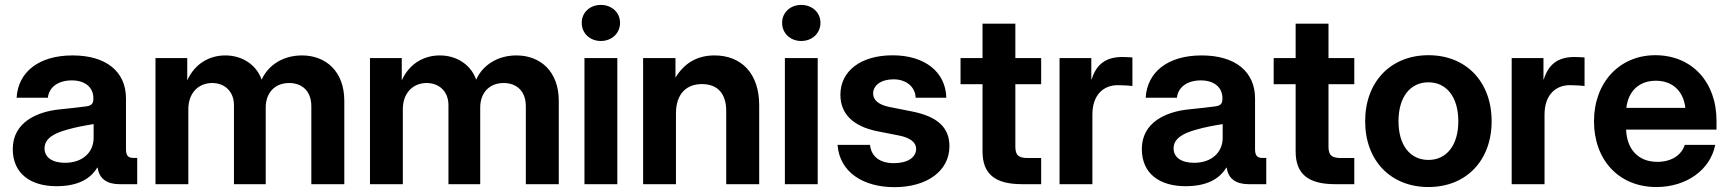

<svg xmlns="http://www.w3.org/2000/svg" viewBox="-20 -753 7065 785"><path d="M210.4 8.3C298.3 8.3 349.6 -21.5 377.4 -67.4H379.4C384.8 -23.4 416.5 0 468.3 0H541V-107.4H524.4C503.4 -107.4 495.1 -117.7 495.1 -143.6V-350.6C495.1 -459.5 415 -526.4 276.9 -526.4C138.2 -526.4 54.2 -458.5 47.9 -353.5H175.8C179.7 -395.5 216.8 -424.3 273.4 -424.3C328.6 -424.3 361.8 -395.5 361.8 -351.1C361.8 -331.1 356.4 -321.8 334.5 -318.4C308.6 -314.5 268.6 -310.5 223.1 -305.7C131.8 -296.4 32.2 -253.4 32.2 -143.6C32.2 -41.5 107.4 8.3 210.4 8.3ZM245.6 -87.4C194.8 -87.4 162.1 -108.9 162.1 -146C162.1 -186 198.7 -207.5 253.9 -222.7C292.5 -233.9 326.7 -239.7 362.8 -245.6V-189.5C362.8 -131.8 319.8 -87.4 245.6 -87.4Z M615.7 0H750V-306.2C750 -375.5 793.9 -413.6 847.2 -413.6C899.9 -413.6 936.5 -377.9 936.5 -323.2V0H1066.4V-313.5C1066.4 -372.6 1103 -413.6 1162.1 -413.6C1212.4 -413.6 1252.9 -383.3 1252.9 -318.4V0H1387.7V-340.8C1387.7 -460.4 1313 -526.4 1214.4 -526.4C1139.2 -526.4 1077.1 -488.3 1049.8 -427.2C1028.8 -487.8 970.7 -526.4 901.4 -526.4C835.9 -526.4 776.4 -492.7 745.6 -424.3V-515.6H615.7Z M1492.7 0H1627V-306.2C1627 -375.5 1670.9 -413.6 1724.1 -413.6C1776.9 -413.6 1813.5 -377.9 1813.5 -323.2V0H1943.4V-313.5C1943.4 -372.6 1980 -413.6 2039.1 -413.6C2089.4 -413.6 2129.9 -383.3 2129.9 -318.4V0H2264.6V-340.8C2264.6 -460.4 2189.9 -526.4 2091.3 -526.4C2016.1 -526.4 1954.1 -488.3 1926.8 -427.2C1905.8 -487.8 1847.7 -526.4 1778.3 -526.4C1712.9 -526.4 1653.3 -492.7 1622.6 -424.3V-515.6H1492.7Z M2369.6 0H2503.9V-515.6H2369.6ZM2436.5 -585.4C2481.4 -585.4 2515.1 -617.2 2515.1 -659.7C2515.1 -701.7 2481.4 -732.9 2436.5 -732.9C2391.6 -732.9 2358.4 -701.7 2358.4 -659.7C2358.4 -617.2 2391.6 -585.4 2436.5 -585.4Z M2743.7 -288.6C2743.7 -372.1 2788.6 -409.2 2850.1 -409.2C2913.1 -409.2 2949.2 -371.1 2949.2 -299.3V0H3084V-322.8C3084 -453.6 3010.3 -526.4 2901.4 -526.4C2829.1 -526.4 2776.9 -493.7 2741.7 -435.5V-515.6H2609.4V0H2743.7Z M3189 0H3323.2V-515.6H3189ZM3255.9 -585.4C3300.8 -585.4 3334.5 -617.2 3334.5 -659.7C3334.5 -701.7 3300.8 -732.9 3255.9 -732.9C3210.9 -732.9 3177.7 -701.7 3177.7 -659.7C3177.7 -617.2 3210.9 -585.4 3255.9 -585.4Z M3637.2 12.2C3769 12.2 3861.8 -53.2 3861.8 -155.3C3861.8 -231 3814 -275.9 3710.9 -296.9L3615.2 -315.9C3574.2 -324.7 3549.8 -342.3 3549.8 -371.1C3549.8 -403.3 3581.5 -428.7 3633.3 -428.7C3686.5 -428.7 3722.7 -396.5 3723.6 -353.5H3849.1C3846.2 -460.4 3759.3 -526.9 3629.4 -526.9C3499 -526.9 3416 -462.4 3416 -365.7C3416 -287.1 3468.3 -236.3 3567.4 -216.3L3656.7 -198.7C3699.7 -189.9 3725.6 -172.4 3725.6 -144C3725.6 -109.9 3691.4 -85.9 3634.8 -85.9C3576.7 -85.9 3542 -113.3 3537.1 -160.6H3404.3C3412.6 -50.3 3507.3 12.2 3637.2 12.2Z M3997.1 -656.2V-515.6H3907.2V-408.7H3997.1V-133.8C3997.1 -42.5 4047.4 0 4157.7 0H4236.8V-106.9H4182.6C4143.6 -106.9 4131.3 -118.7 4131.3 -154.3V-408.7H4236.8V-515.6H4131.3V-656.2Z M4312 0H4446.3V-285.2C4446.3 -363.8 4490.7 -404.8 4549.8 -404.8C4573.7 -404.8 4600.1 -402.8 4609.9 -401.4V-518.1C4599.1 -518.6 4585.4 -520 4568.4 -520C4501 -520 4461.9 -489.3 4443.4 -428.7H4441.9V-515.6H4312Z M4826.7 8.3C4914.6 8.3 4965.8 -21.5 4993.7 -67.4H4995.6C5001 -23.4 5032.7 0 5084.5 0H5157.2V-107.4H5140.6C5119.6 -107.4 5111.3 -117.7 5111.3 -143.6V-350.6C5111.3 -459.5 5031.2 -526.4 4893.1 -526.4C4754.4 -526.4 4670.4 -458.5 4664.1 -353.5H4792C4795.9 -395.5 4833 -424.3 4889.6 -424.3C4944.8 -424.3 4978 -395.5 4978 -351.1C4978 -331.1 4972.7 -321.8 4950.7 -318.4C4924.8 -314.5 4884.8 -310.5 4839.4 -305.7C4748 -296.4 4648.4 -253.4 4648.4 -143.6C4648.4 -41.5 4723.6 8.3 4826.7 8.3ZM4861.8 -87.4C4811 -87.4 4778.3 -108.9 4778.3 -146C4778.3 -186 4814.9 -207.5 4870.1 -222.7C4908.7 -233.9 4942.9 -239.7 4979 -245.6V-189.5C4979 -131.8 4936 -87.4 4861.8 -87.4Z M5277.3 -656.2V-515.6H5187.5V-408.7H5277.3V-133.8C5277.3 -42.5 5327.6 0 5438 0H5517.1V-106.9H5462.9C5423.8 -106.9 5411.6 -118.7 5411.6 -154.3V-408.7H5517.1V-515.6H5411.6V-656.2Z M5820.3 11.7C5974.6 11.7 6078.6 -96.7 6078.6 -257.3C6078.6 -418.5 5974.6 -527.3 5820.3 -527.3C5666 -527.3 5561.5 -418.5 5561.5 -257.3C5561.5 -96.2 5666 11.7 5820.3 11.7ZM5820.3 -99.1C5746.1 -99.1 5697.8 -158.2 5697.8 -257.3C5697.8 -356.9 5746.1 -416.5 5820.3 -416.5C5894 -416.5 5942.4 -356.4 5942.4 -257.3C5942.4 -158.7 5894 -99.1 5820.3 -99.1Z M6160.6 0H6294.9V-285.2C6294.9 -363.8 6339.4 -404.8 6398.4 -404.8C6422.4 -404.8 6448.7 -402.8 6458.5 -401.4V-518.1C6447.8 -518.6 6434.1 -520 6417 -520C6349.6 -520 6310.5 -489.3 6292 -428.7H6290.5V-515.6H6160.6Z M6752.4 11.7C6875.5 11.7 6973.1 -59.1 6992.7 -160.6H6868.2C6855 -119.1 6814.5 -91.3 6755.9 -91.3C6677.2 -91.3 6631.3 -143.6 6628.4 -223.1H6998V-259.8C6998 -417.5 6897.5 -527.3 6747.6 -527.3C6600.6 -527.3 6497.1 -414.6 6497.1 -257.3C6497.1 -101.1 6596.7 11.7 6752.4 11.7ZM6629.4 -312C6637.2 -380.9 6682.1 -422.9 6750 -422.9C6817.9 -422.9 6862.8 -380.9 6870.6 -312Z"/></svg>

Font: Raveo Display Display SemiBold
Style: Regular
Weight: 600
Designer: Jakub Foglar, Rasmus Andersson (Inter)
Foundry: Jakubfoglar.com
Version: Version 1.100;Glyphs 3.2.3 (3260)